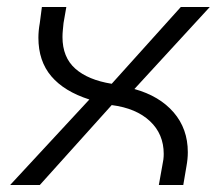

<svg xmlns="http://www.w3.org/2000/svg" viewBox="-20 -530 639 550"><path d="M9 0 236 -245Q164 -268 127 -311.5Q90 -355 90 -422Q90 -432 91 -442.5Q92 -453 94 -464L100 -510H170L162 -464Q161 -453 160 -443.5Q159 -434 159 -424Q159 -366 195.5 -333.5Q232 -301 300 -290L498 -510H581L365 -275Q437 -255 477.5 -208Q518 -161 518 -94Q518 -84 517 -74Q516 -64 514 -53L505 0H435L445 -56Q447 -65 448 -73Q449 -81 449 -89Q449 -146 409.5 -183Q370 -220 300 -229L94 0Z"/></svg>

Font: MuseoModerno Thin Light
Style: Italic
Weight: 300
Italic angle: -9°
Version: Version 1.003